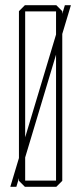

<svg xmlns="http://www.w3.org/2000/svg" viewBox="-20 -720 313 740"><path d="M20 0V-1L230 -700H253V-699L43 0ZM76 0 53 -23V-24H196V0ZM53 -24V-677L76 -700H77V-24ZM196 0V-676H220V-23L197 0ZM77 -676V-700H197L220 -677V-676Z"/></svg>

Font: Foldit Thin
Style: Regular
Weight: 100
Designer: Sophia Tai
Foundry: Sophia Tai
Version: Version 1.003